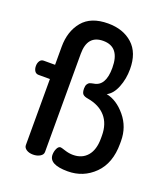

<svg xmlns="http://www.w3.org/2000/svg" viewBox="-143 -869 867 990"><g transform="rotate(20 290.5 -374.0)"><path d="M343 20Q241 20 241 -34Q241 -52 248.5 -68Q256 -84 268 -84Q272 -84 295 -76.5Q318 -69 340 -69Q390 -69 418.5 -102.5Q447 -136 447 -198V-213Q447 -278 412.5 -317.5Q378 -357 314 -368Q294 -371 285.5 -379.5Q277 -388 277 -411Q277 -426 282.5 -434.5Q288 -443 294 -445.5Q300 -448 315 -451Q378 -460 378 -560Q378 -675 287 -675Q200 -675 200 -573V-34Q200 -19 184 -9.5Q168 0 146 0Q124 0 109.5 -9.5Q95 -19 95 -34V-396H33Q19 -396 11.5 -407Q4 -418 4 -435Q4 -451 11.5 -462.5Q19 -474 33 -474H95V-573Q95 -658 140.5 -713Q186 -768 280 -768Q363 -768 414.5 -721.5Q466 -675 466 -585Q466 -531 447.5 -485Q429 -439 397 -423Q454 -412 501.5 -355Q549 -298 549 -221V-206Q549 -99 489 -39.5Q429 20 343 20Z"/></g></svg>

Font: Dosis
Style: SemiBold
Weight: 600
Designer: Edgar Tolentino, Pablo Impallari, Igino Marini
Foundry: Edgar Tolentino, Pablo Impallari, Igino Marini
Version: Version 1.007